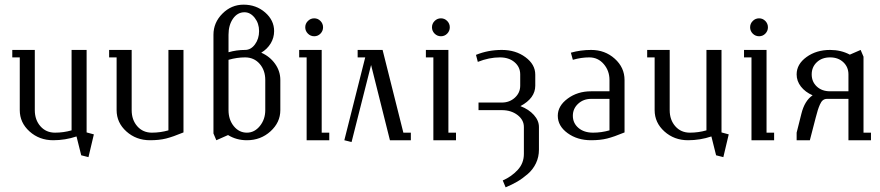

<svg xmlns="http://www.w3.org/2000/svg" viewBox="-20 -596 3738 816"><path d="M32.2 -352.1V-383.8H127.9V-127.9Q127.9 -86.4 151.9 -59.3Q175.8 -32.2 213.9 -32.2Q250 -32.2 284.2 -42V-383.8H348.1V-33.2L378.9 -24.9L356 71.8L325.2 64L305.2 -16.1Q257.3 0 206.1 0Q147 0 105.5 -37.4Q64 -74.7 64 -127.9V-352.1Z M443.8 -352.1V-383.8H539.6V-127.9Q539.6 -86.4 563.5 -59.3Q587.4 -32.2 625.5 -32.2Q661.6 -32.2 695.8 -42V-383.8H759.8V-33.2Q714.8 -14.6 685.8 -7.3Q656.7 0 617.7 0Q558.6 0 517.1 -37.4Q475.6 -74.7 475.6 -127.9V-352.1Z M887.2 -28.8V-448.2Q887.2 -500 925.3 -538.1Q963.4 -576.2 1015.1 -576.2Q1068.8 -576.2 1106.9 -543Q1145 -509.8 1145 -463.9Q1145 -435.5 1130.4 -411.4Q1115.7 -387.2 1090.3 -372.1Q1127 -356 1149.2 -324.7Q1171.4 -293.5 1171.4 -255.9V-127.9Q1171.4 -75.7 1129.6 -37.8Q1087.9 0 1029.3 0Q984.9 0 949.2 -22L899.4 0ZM951.2 -127.9Q951.2 -87.4 973.6 -59.8Q996.1 -32.2 1029.3 -32.2Q1061.5 -32.2 1084.5 -60.5Q1107.4 -88.9 1107.4 -127.9V-255.9Q1107.4 -297.4 1083.5 -324.7Q1059.6 -352.1 1021.5 -352.1Q987.3 -352.1 951.2 -341.8ZM951.2 -374Q985.4 -383.8 1021.5 -383.8Q1046.4 -383.8 1063.7 -407.5Q1081.1 -431.2 1081.1 -463.9Q1081.1 -496.6 1062.5 -520.3Q1043.9 -543.9 1019 -543.9Q989.3 -543.9 970.2 -516.6Q951.2 -489.3 951.2 -448.2Z M1251.5 -352.1V-383.8H1347.2V-32.2H1379.4V0H1283.2V-352.1ZM1288.6 -453.1Q1277.3 -464.4 1277.3 -480Q1277.3 -495.6 1288.6 -506.8Q1299.8 -518.1 1315.4 -518.1Q1331.1 -518.1 1342 -506.8Q1353 -495.6 1353 -480Q1353 -464.4 1342 -453.1Q1331.1 -441.9 1315.4 -441.9Q1299.8 -441.9 1288.6 -453.1Z M1443.4 0 1532.2 -352.1H1500V-383.8H1606L1694.3 -32.2H1726.1V0H1637.2L1557.1 -319.8L1474.1 7.8Z M1790 -352.1V-383.8H1885.7V-32.2H1918V0H1821.8V-352.1ZM1827.1 -453.1Q1815.9 -464.4 1815.9 -480Q1815.9 -495.6 1827.1 -506.8Q1838.4 -518.1 1854 -518.1Q1869.6 -518.1 1880.6 -506.8Q1891.6 -495.6 1891.6 -480Q1891.6 -464.4 1880.6 -453.1Q1869.6 -441.9 1854 -441.9Q1838.4 -441.9 1827.1 -453.1Z M2002.9 -362.8Q2054.2 -383.8 2112.8 -383.8Q2171.4 -383.8 2213.1 -353Q2254.9 -322.3 2254.9 -278.8V-231.9Q2254.9 -178.7 2191.9 -145Q2227.5 -131.3 2249 -107.4Q2270.5 -83.5 2270.5 -56.2V40Q2270.5 71.3 2257.8 97.9Q2245.1 124.5 2222.7 143.8Q2200.2 163.1 2178.5 175.8Q2156.7 188.5 2128.9 200.2L2116.7 170.9Q2153.8 154.8 2180.2 126.2Q2206.5 97.7 2206.5 58.1V-56.2Q2206.5 -86.4 2179.4 -107.2Q2152.3 -127.9 2112.8 -127.9H2013.7V-160.2H2112.8Q2145.5 -160.2 2168.2 -180.9Q2190.9 -201.7 2190.9 -231.9V-279.8Q2190.9 -311 2167 -331.5Q2143.1 -352.1 2104.5 -352.1Q2058.6 -352.1 2010.7 -333Z M2350.6 -104Q2350.6 -146 2392.6 -177Q2434.6 -208 2492.2 -208H2570.3V-255.9Q2570.3 -295.4 2545.9 -323.7Q2521.5 -352.1 2484.4 -352.1Q2450.2 -352.1 2414.6 -341.8L2406.2 -372.1Q2447.8 -383.8 2492.2 -383.8Q2551.3 -383.8 2592.8 -346.4Q2634.3 -309.1 2634.3 -255.9V-33.2Q2589.4 -14.6 2560.3 -7.3Q2531.2 0 2492.2 0Q2433.6 0 2392.1 -30.3Q2350.6 -60.5 2350.6 -104ZM2414.6 -104Q2414.6 -72.8 2438.2 -52.5Q2461.9 -32.2 2500.5 -32.2Q2536.1 -32.2 2570.3 -42V-175.8H2492.2Q2459.5 -175.8 2437 -155Q2414.6 -134.3 2414.6 -104Z M2730.5 -352.1V-383.8H2826.2V-127.9Q2826.2 -86.4 2850.1 -59.3Q2874 -32.2 2912.1 -32.2Q2948.2 -32.2 2982.4 -42V-383.8H3046.4V-33.2L3077.1 -24.9L3054.2 71.8L3023.4 64L3003.4 -16.1Q2955.6 0 2904.3 0Q2845.2 0 2803.7 -37.4Q2762.2 -74.7 2762.2 -127.9V-352.1Z M3142.1 -352.1V-383.8H3237.8V-32.2H3270V0H3173.8V-352.1ZM3179.2 -453.1Q3168 -464.4 3168 -480Q3168 -495.6 3179.2 -506.8Q3190.4 -518.1 3206.1 -518.1Q3221.7 -518.1 3232.7 -506.8Q3243.7 -495.6 3243.7 -480Q3243.7 -464.4 3232.7 -453.1Q3221.7 -441.9 3206.1 -441.9Q3190.4 -441.9 3179.2 -453.1Z M3365.7 0V-32.2L3385.7 -111.8Q3399.4 -168 3433.6 -190.9Q3402.3 -204.6 3384 -228Q3365.7 -251.5 3365.7 -279.8Q3365.7 -323.2 3407.5 -353.5Q3449.2 -383.8 3507.8 -383.8Q3554.2 -383.8 3591.8 -363.8L3637.7 -383.8L3649.9 -355V-32.2H3681.6V0H3585.9V-175.8H3494.6Q3484.9 -175.8 3477.5 -170.2Q3470.2 -164.6 3464.6 -151.6Q3459 -138.7 3455.6 -127.7Q3452.1 -116.7 3446.8 -96.2L3421.9 0ZM3507.8 -208H3585.9V-279.8Q3585.9 -311 3564.2 -331.5Q3542.5 -352.1 3507.8 -352.1Q3473.1 -352.1 3451.4 -331.5Q3429.7 -311 3429.7 -279.8Q3429.7 -248.5 3451.4 -228.3Q3473.1 -208 3507.8 -208Z"/></svg>

Font: Gawaa
Style: Regular
Weight: 400
Designer: T. Christopher White
Version: Version 1.0